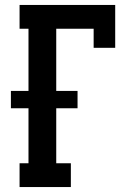

<svg xmlns="http://www.w3.org/2000/svg" viewBox="-20 -755 540 775"><path d="M59 0V-96H95V-318H24V-388H95V-639H59V-735H445V-562H358V-639H207V-388H293V-318H207V-96H266V0Z"/></svg>

Font: Iosevka Slab
Style: Bold
Weight: 700
Monospace: yes
Designer: Belleve Invis
Foundry: Belleve Invis
Version: Version 11.1.1; ttfautohint (v1.8.3)